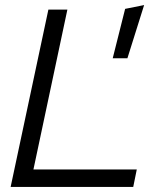

<svg xmlns="http://www.w3.org/2000/svg" viewBox="-20 -738 632 758"><path d="M22 0 171 -700H246L112 -69H520L506 0ZM425 -508 474 -703 549 -718 483 -508Z"/></svg>

Font: Red Hat Display
Style: Italic
Weight: 400
Italic angle: -12°
Designer: Pentagram, MCKL
Foundry: Pentagram, MCKL
Version: Version 1.023; ttfautohint (v1.8.3)